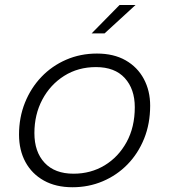

<svg xmlns="http://www.w3.org/2000/svg" viewBox="-20 -758 694 787"><path d="M277 9.5Q209 9.5 160 -17.8Q111 -45 84.5 -93.5Q58 -142 58 -206.5Q58 -276.5 82.2 -337Q106.5 -397.5 149.8 -442.8Q193 -488 251.2 -513.2Q309.5 -538.5 377.5 -538.5Q446 -538.5 494.8 -510.8Q543.5 -483 569.5 -434.5Q595.5 -386 595.5 -325Q595.5 -251 570.8 -189.8Q546 -128.5 502.5 -84Q459 -39.5 401.2 -15Q343.5 9.5 277 9.5ZM281.5 -46Q352 -46 408.8 -80.2Q465.5 -114.5 499 -175.8Q532.5 -237 532.5 -318.5Q532.5 -393 491.5 -438Q450.5 -483 373.5 -483Q300 -483 243 -447Q186 -411 153.5 -349.8Q121 -288.5 121 -212.5Q121 -135.5 162.8 -90.8Q204.5 -46 281.5 -46ZM355.5 -621 470 -737.5H535.5L408.5 -621Z"/></svg>

Font: Epilogue Light
Style: Italic
Weight: 300
Italic angle: -12°
Designer: Tyler Finck
Foundry: Etcetera Type Co
Version: Version 2.111; ttfautohint (v1.8.3)